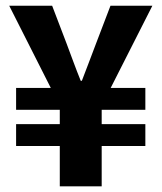

<svg xmlns="http://www.w3.org/2000/svg" viewBox="-20 -655 568 675"><path d="M190.2 0V-141.8H36.6V-218.7H190.2V-268.9H36.6V-345.8H158.6L12.4 -634.9H163.3L213.9 -502.4Q226.2 -469.4 238.4 -436.6Q250.5 -403.9 263.8 -371H267.8Q280.2 -403.9 293 -436.9Q305.9 -469.9 317.8 -502.4L368.4 -634.9H515.7L369.1 -345.8H491V-268.9H337.5V-218.7H491V-141.8H337.5V0Z"/></svg>

Font: Source Sans 3
Style: Regular
Weight: 200
Designer: Paul D. Hunt
Foundry: Adobe
Version: Version 3.046;hotconv 1.0.118;makeotfexe 2.5.65603